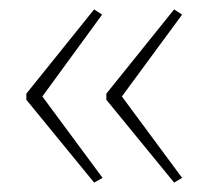

<svg xmlns="http://www.w3.org/2000/svg" viewBox="-20 -534 442 408"><path d="M36 -335V-322L180 -146L198 -156L70 -329L197 -503L180 -514ZM206 -335V-322L350 -146L367 -156L239 -329L367 -503L350 -514Z"/></svg>

Font: Noto Sans Tamil UI Condensed Thin
Style: Regular
Weight: 100
Width: 3
Designer: Jelle Bosma - Monotype Design Team
Foundry: Monotype Imaging Inc.
Version: Version 2.004